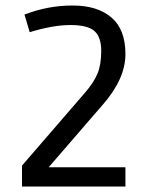

<svg xmlns="http://www.w3.org/2000/svg" viewBox="-20 -678 540 698"><path d="M355 -299 157 -70H436V0H60V-76L289 -341Q321 -378 334.5 -410.5Q348 -443 348 -493Q348 -543 323.5 -565Q299 -587 236 -587Q173 -587 88 -561L69 -625Q154 -658 244 -658Q334 -658 385 -614.5Q436 -571 436 -481.5Q436 -392 355 -299Z"/></svg>

Font: Strait
Style: Regular
Weight: 400
Width: 3
Designer: Eduardo Rodriguez Tunni
Foundry: Eduardo Rodriguez Tunni
Version: Version 1.001